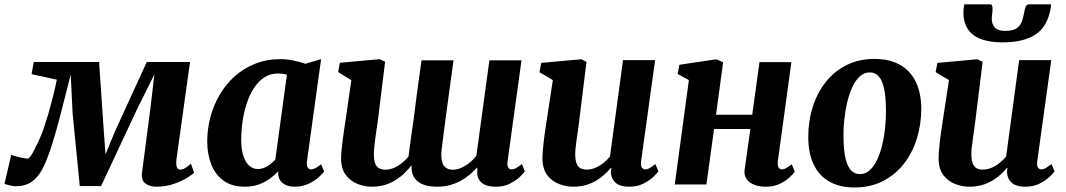

<svg xmlns="http://www.w3.org/2000/svg" viewBox="-48 -836 4831 870"><path d="M660 10Q631 10 611 -4.5Q591 -19 595.5 -54L633 -341L651.5 -498.5L573.5 -342L410 7H313.5L281 -322L272.5 -498.5Q255 -430.5 239 -366.8Q223 -303 207.5 -247.2Q192 -191.5 176.2 -146.5Q160.5 -101.5 144.5 -71Q124.5 -32.5 95.2 -12.2Q66 8 23 8Q16.5 8 5 5.8Q-6.5 3.5 -16.5 0.8Q-26.5 -2 -27.5 -4L3 -134.5Q7.5 -132 22.8 -127.8Q38 -123.5 54.2 -120.5Q70.5 -117.5 77 -117.5Q81 -117.5 85.8 -122.5Q90.5 -127.5 95.8 -135.8Q101 -144 105.8 -153.5Q110.5 -163 114.5 -172.5Q128.5 -196 142.8 -234.2Q157 -272.5 169.8 -316.5Q182.5 -360.5 193 -402.5Q203.5 -444.5 209.5 -475L95 -500L105 -555H401L422.5 -239.5L430 -136.5L472.5 -239.5L617 -555H813L752 -117.5Q750 -100.5 751 -89.2Q752 -78 756.5 -72.8Q761 -67.5 767.5 -67.5Q780.5 -67.5 793.8 -76.2Q807 -85 817 -94.5L831.5 -53.5Q827 -47.5 802.8 -32Q778.5 -16.5 741.2 -3.2Q704 10 660 10Z M1343 -106.5Q1340.5 -86 1346 -77.2Q1351.5 -68.5 1362 -68.5Q1369.5 -68.5 1380 -73.5Q1390.5 -78.5 1407 -91.5L1421 -59Q1415.5 -51 1397.5 -34.2Q1379.5 -17.5 1351.2 -3.8Q1323 10 1286.5 10Q1255.5 10 1235 -4.8Q1214.5 -19.5 1212 -49.5L1213 -60.5Q1197.5 -43 1175.2 -26.8Q1153 -10.5 1124.8 -0.2Q1096.5 10 1061.5 10Q1002 10 964.2 -18Q926.5 -46 908.8 -92.5Q891 -139 891 -194.5Q891 -250.5 905.2 -304.5Q919.5 -358.5 947.2 -406.2Q975 -454 1015.5 -490.2Q1056 -526.5 1108.2 -547.2Q1160.5 -568 1223.5 -568Q1251 -568 1282.8 -561.5Q1314.5 -555 1336 -547L1407 -568ZM1252 -497Q1242.5 -500.5 1232.2 -501.8Q1222 -503 1212 -503Q1176 -503 1148.8 -484.8Q1121.5 -466.5 1101.8 -435.5Q1082 -404.5 1069.2 -365Q1056.5 -325.5 1050.8 -283.2Q1045 -241 1045 -200.5Q1045 -159.5 1054.5 -130.2Q1064 -101 1081 -85.5Q1098 -70 1121 -70Q1133 -70 1143.8 -73.8Q1154.5 -77.5 1164.5 -83.5Q1174.5 -89.5 1183.2 -97Q1192 -104.5 1199.5 -112.5Z M1664 -288.5Q1661 -268 1657.8 -246.2Q1654.5 -224.5 1652 -204Q1649.5 -183.5 1647.8 -166.5Q1646 -149.5 1646 -137.5Q1646 -99 1658.8 -83Q1671.5 -67 1697.5 -67Q1718 -67 1737.5 -75.5Q1757 -84 1773.5 -97.5Q1790 -111 1803 -126.5Q1808.5 -169.5 1814.5 -213.5Q1820.5 -257.5 1827 -301Q1832.5 -345 1838.2 -389Q1844 -433 1850 -476.2Q1856 -519.5 1862 -562.5H2007Q1999.5 -508.5 1991.8 -451.5Q1984 -394.5 1976.8 -341.5Q1969.5 -288.5 1964 -245Q1958.5 -201.5 1955 -173.2Q1951.5 -145 1951.5 -137.5Q1951.5 -99 1965 -83Q1978.5 -67 2003 -67Q2024 -67 2044 -76.2Q2064 -85.5 2081 -99.8Q2098 -114 2110.5 -129.5L2169.5 -562.5H2315L2252 -105.5Q2249.5 -86 2255 -77.2Q2260.5 -68.5 2271 -68.5Q2279.5 -68.5 2288.8 -73.5Q2298 -78.5 2317 -92.5L2330 -60Q2325.5 -52 2308.2 -35.2Q2291 -18.5 2263.2 -4.2Q2235.5 10 2199 10Q2151 10 2130.5 -11.8Q2110 -33.5 2115.5 -67.5L2113 -76.5Q2099.5 -61.5 2081.8 -46Q2064 -30.5 2041.8 -18Q2019.5 -5.5 1992.5 2.2Q1965.5 10 1933 10Q1889 10 1862.8 -2.8Q1836.5 -15.5 1825.8 -37Q1815 -58.5 1817.5 -85H1815.5Q1802.5 -69.5 1786 -52.8Q1769.5 -36 1747.5 -21.8Q1725.5 -7.5 1698.2 1.2Q1671 10 1636.5 10Q1606 10 1574.2 -1.8Q1542.5 -13.5 1520.5 -41Q1498.5 -68.5 1497.5 -116Q1497.5 -133.5 1499.5 -155.2Q1501.5 -177 1504.8 -200.5Q1508 -224 1511.2 -247.8Q1514.5 -271.5 1518 -292.5L1544 -472.5L1484 -509.5L1492 -551.5L1673 -568L1697 -556Z M2548.5 10Q2518 10 2486.2 -1.8Q2454.5 -13.5 2432.8 -41Q2411 -68.5 2410 -116Q2410 -133.5 2411.8 -154.5Q2413.5 -175.5 2416.2 -198.8Q2419 -222 2422.5 -246Q2426 -270 2429.5 -292.5L2457 -473L2396.5 -509L2404.5 -551L2585.5 -567.5L2609.5 -556L2576.5 -288.5Q2574 -267 2570.8 -245.2Q2567.5 -223.5 2564.8 -203.5Q2562 -183.5 2560.2 -166.8Q2558.5 -150 2558.5 -137.5Q2558.5 -112 2564.2 -96.5Q2570 -81 2581.2 -74.2Q2592.5 -67.5 2609.5 -67.5Q2630.5 -67.5 2650 -75.8Q2669.5 -84 2686.2 -97.5Q2703 -111 2716 -126.5L2775 -563.5H2920.5L2857 -105.5Q2854.5 -86 2860 -77.2Q2865.5 -68.5 2876 -68.5Q2885 -68.5 2894 -73.5Q2903 -78.5 2921.5 -92.5L2935.5 -60Q2930.5 -52 2913.2 -35.2Q2896 -18.5 2868 -4.2Q2840 10 2803.5 10Q2765 10 2745.2 -4.8Q2725.5 -19.5 2721.5 -44Q2721 -47 2720.5 -50.5Q2720 -54 2720.2 -58Q2720.5 -62 2721 -66.2Q2721.5 -70.5 2722 -74.5L2720 -75.5Q2707 -60 2690.8 -45Q2674.5 -30 2653.5 -17.5Q2632.5 -5 2606.8 2.5Q2581 10 2548.5 10Z M3476.5 -105.5Q3474.5 -86 3479.8 -77.2Q3485 -68.5 3494.5 -68.5Q3503 -68.5 3512 -73Q3521 -77.5 3539.5 -91.5L3553.5 -58.5Q3548.5 -50.5 3531.5 -34Q3514.5 -17.5 3487 -3.8Q3459.5 10 3423 10Q3391 10 3368 0.5Q3345 -9 3334 -26.2Q3323 -43.5 3326 -66.5L3352 -251.5H3187.5L3153 0H3009.5L3073.5 -473L3022.5 -501L3030.5 -542.5L3198.5 -567.5L3228.5 -553.5L3196.5 -316H3360.5L3393.5 -554.5H3538Z M3914 -569Q3981.5 -569 4028.5 -543.2Q4075.5 -517.5 4100.8 -467.2Q4126 -417 4126.5 -344Q4126.5 -271.5 4106.2 -207Q4086 -142.5 4047 -93Q4008 -43.5 3951.8 -15Q3895.5 13.5 3824 13.5Q3758 13.5 3711.2 -12.5Q3664.5 -38.5 3639.8 -89Q3615 -139.5 3614.5 -212.5Q3614 -285.5 3634.2 -350Q3654.5 -414.5 3693.2 -463.8Q3732 -513 3787.8 -541Q3843.5 -569 3914 -569ZM3893.5 -508Q3867.5 -508 3847.8 -489.8Q3828 -471.5 3814 -441Q3800 -410.5 3791 -372.8Q3782 -335 3777.8 -295.2Q3773.5 -255.5 3774 -219.5Q3774.5 -153 3784 -115.2Q3793.5 -77.5 3810.2 -62.2Q3827 -47 3848 -47Q3874 -47 3893.5 -65Q3913 -83 3927.2 -113.5Q3941.5 -144 3950.2 -182Q3959 -220 3963 -260Q3967 -300 3966.5 -336.5Q3966 -403.5 3956.5 -440.8Q3947 -478 3930.8 -493Q3914.5 -508 3893.5 -508Z M4343.5 10Q4313 10 4281.2 -1.8Q4249.5 -13.5 4227.8 -41Q4206 -68.5 4205 -116Q4205 -133.5 4206.8 -154.5Q4208.5 -175.5 4211.2 -198.8Q4214 -222 4217.5 -246Q4221 -270 4224.5 -292.5L4252 -473L4191.5 -509L4199.5 -551L4380.5 -567.5L4404.5 -556L4371.5 -288.5Q4369 -267 4365.8 -245.2Q4362.5 -223.5 4359.8 -203.5Q4357 -183.5 4355.2 -166.8Q4353.5 -150 4353.5 -137.5Q4353.5 -112 4359.2 -96.5Q4365 -81 4376.2 -74.2Q4387.5 -67.5 4404.5 -67.5Q4425.5 -67.5 4445 -75.8Q4464.5 -84 4481.2 -97.5Q4498 -111 4511 -126.5L4570 -563.5H4715.5L4652 -105.5Q4649.5 -86 4655 -77.2Q4660.5 -68.5 4671 -68.5Q4680 -68.5 4689 -73.5Q4698 -78.5 4716.5 -92.5L4730.5 -60Q4725.5 -52 4708.2 -35.2Q4691 -18.5 4663 -4.2Q4635 10 4598.5 10Q4560 10 4540.2 -4.8Q4520.5 -19.5 4516.5 -44Q4516 -47 4515.5 -50.5Q4515 -54 4515.2 -58Q4515.5 -62 4516 -66.2Q4516.5 -70.5 4517 -74.5L4515 -75.5Q4502 -60 4485.8 -45Q4469.5 -30 4448.5 -17.5Q4427.5 -5 4401.8 2.5Q4376 10 4343.5 10ZM4436.5 -816.5Q4445 -816.5 4447.2 -810.8Q4449.5 -805 4449.5 -796.5Q4449.5 -785.5 4447.8 -773.5Q4446 -761.5 4446 -750.5Q4446 -726.5 4460 -711.2Q4474 -696 4506.5 -696Q4544 -696 4561 -709.5Q4578 -723 4584 -743.2Q4590 -763.5 4593.5 -782.5Q4595.5 -795 4600 -805.8Q4604.5 -816.5 4615.5 -816.5H4714.5Q4714.5 -813 4714.5 -809.5Q4714.5 -806 4713.5 -801.5Q4699.5 -717.5 4646 -680.8Q4592.5 -644 4493.5 -644Q4439 -644 4399.5 -658Q4360 -672 4338.8 -702.2Q4317.5 -732.5 4317.5 -780Q4317.5 -789 4318.5 -798.2Q4319.5 -807.5 4321.5 -816.5Z"/></svg>

Font: Merriweather ExtraBold
Style: Italic
Weight: 800
Italic angle: -7.8°
Version: Version 2.101